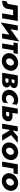

<svg xmlns="http://www.w3.org/2000/svg" viewBox="2493 -3053 587 5645"><g transform="rotate(90 2786.5 -230.5)"><path d="M582 -460H130L84 -198C75 -150 43 -139 3 -135L-16 -1C127 -5 203 -44 225 -160L252 -323H413L356 0H502Z M860 -460H714L625 43L986 -214L949 0H1095L1184 -504L823 -246Z M1233 -460 1212 -335H1298L1241 0H1385L1444 -335H1529L1551 -460Z M1528 -231C1527 -220 1526 -208 1526 -197C1526 -165 1534 -132 1549 -101C1581 -37 1657 10 1752 10C1898 10 2024 -91 2042 -230C2044 -243 2045 -255 2045 -267C2045 -299 2037 -330 2021 -361C1990 -424 1915 -471 1819 -471C1673 -471 1548 -370 1528 -231ZM1682 -229C1694 -294 1749 -346 1807 -346C1809 -346 1810 -346 1811 -346C1874 -344 1891 -286 1891 -253C1891 -246 1890 -238 1889 -231C1877 -166 1821 -116 1764 -116C1763 -116 1761 -116 1760 -116C1696 -118 1680 -175 1680 -207C1680 -214 1681 -222 1682 -229Z M2181 -460 2103 0H2375C2466 0 2526 -51 2535 -124C2536 -130 2536 -136 2536 -141C2536 -185 2511 -215 2462 -230C2459 -231 2457 -231 2454 -232C2456 -233 2458 -233 2460 -234C2508 -249 2544 -282 2552 -334C2553 -341 2553 -347 2553 -354C2553 -374 2548 -393 2536 -409C2513 -441 2464 -460 2411 -460ZM2296 -279 2311 -366 2374 -365C2401 -365 2410 -343 2410 -333C2410 -330 2410 -327 2409 -324C2405 -298 2379 -279 2352 -279ZM2264 -95 2280 -187 2353 -186C2389 -186 2398 -163 2398 -151C2398 -148 2398 -145 2397 -142C2393 -117 2365 -95 2329 -95Z M2762 -229C2774 -296 2838 -350 2907 -350C2956 -350 3000 -325 3024 -282L3044 -430C3008 -454 2962 -470 2901 -470C2754 -470 2627 -372 2607 -231C2606 -219 2605 -208 2605 -197C2605 -164 2613 -132 2629 -100C2661 -37 2738 10 2834 10C2895 10 2942 -7 2981 -32L3000 -178C2964 -141 2911 -111 2857 -111C2856 -111 2854 -111 2853 -111C2831 -112 2813 -117 2798 -128C2768 -149 2760 -181 2760 -205C2760 -213 2760 -221 2762 -229Z M3158 -460 3080 0 3342 -1C3437 -1 3516 -65 3528 -162C3529 -170 3529 -177 3529 -184C3529 -206 3524 -226 3513 -245C3492 -282 3442 -305 3386 -305C3384 -305 3383 -305 3381 -305H3283L3310 -460ZM3251 -117 3267 -208 3347 -207C3378 -207 3388 -185 3388 -172C3388 -169 3388 -166 3387 -163C3382 -134 3355 -117 3324 -117Z M3679 -460 3601 0H3746L3787 -235L3931 0H4098L3935 -265L4167 -460H3979L3800 -308L3826 -460Z M4154 -231C4153 -220 4152 -208 4152 -197C4152 -165 4160 -132 4175 -101C4207 -37 4283 10 4378 10C4524 10 4650 -91 4668 -230C4670 -243 4671 -255 4671 -267C4671 -299 4663 -330 4647 -361C4616 -424 4541 -471 4445 -471C4299 -471 4174 -370 4154 -231ZM4308 -229C4320 -294 4375 -346 4433 -346C4435 -346 4436 -346 4437 -346C4500 -344 4517 -286 4517 -253C4517 -246 4516 -238 4515 -231C4503 -166 4447 -116 4390 -116C4389 -116 4387 -116 4386 -116C4322 -118 4306 -175 4306 -207C4306 -214 4307 -222 4308 -229Z M4794 -460 4715 0H4863L4921 -335H5063L5085 -460Z M5058 -231C5057 -220 5056 -208 5056 -197C5056 -165 5064 -132 5079 -101C5111 -37 5187 10 5282 10C5428 10 5554 -91 5572 -230C5574 -243 5575 -255 5575 -267C5575 -299 5567 -330 5551 -361C5520 -424 5445 -471 5349 -471C5203 -471 5078 -370 5058 -231ZM5212 -229C5224 -294 5279 -346 5337 -346C5339 -346 5340 -346 5341 -346C5404 -344 5421 -286 5421 -253C5421 -246 5420 -238 5419 -231C5407 -166 5351 -116 5294 -116C5293 -116 5291 -116 5290 -116C5226 -118 5210 -175 5210 -207C5210 -214 5211 -222 5212 -229Z"/></g></svg>

Font: Jost
Style: Bold Italic
Weight: 700
Italic angle: -5°
Version: Version 3.710